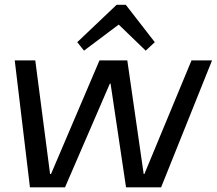

<svg xmlns="http://www.w3.org/2000/svg" viewBox="-20 -797 922 817"><path d="M42.7 -540H130.1L193.1 -56.6H197.1L403.3 -540H521.7L591.4 -56.6H594.4L794.9 -540H882.3L665.6 0H516.3L450.5 -441.1H447.4L256.7 0H107.4ZM308.7 -617.5 476.3 -776.6H515.2L638.7 -617.5L600 -581.5L466.4 -710.5H509.3L337.4 -581.5Z"/></svg>

Font: Pathway Extreme 8pt Thin
Style: Italic
Weight: 100
Italic angle: -8°
Designer: Eduardo Rodriguez Tunni
Foundry: Eduardo Rodriguez Tunni
Version: Version 1.000